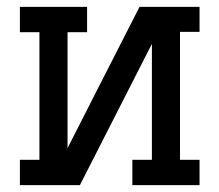

<svg xmlns="http://www.w3.org/2000/svg" viewBox="-20 -540 640 560"><path d="M38 0V-74H95V-446H38V-520H234V-446H177V-108L263 -277L387 -520H562V-447H505V-74H562V0H366V-74H423V-412L213 0Z"/></svg>

Font: Iosevka Plex Etoile
Style: Regular
Weight: 400
Designer: Belleve Invis
Foundry: Belleve Invis
Version: Version 25.1.1; ttfautohint (v1.8.4)